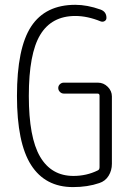

<svg xmlns="http://www.w3.org/2000/svg" viewBox="-20 -760 540 790"><path d="M280.3 9.8Q166 9.8 107.9 -81.1Q49.8 -171.9 49.8 -365.2Q49.8 -562.5 108.4 -651.4Q167 -740.2 290 -740.2Q338.9 -740.2 393.6 -720.7Q418 -711.9 418 -686.5Q418 -677.7 410.6 -673.3Q403.3 -668.9 394.5 -671.9Q339.8 -694.3 290 -694.3Q192.4 -694.3 145.5 -616.7Q98.6 -539.1 98.6 -365.2Q98.6 -194.3 145 -115.2Q191.4 -36.1 282.2 -36.1Q335.9 -36.1 381.8 -58.6Q389.6 -61.5 389.6 -72.3V-366.2Q389.6 -375 380.9 -375H242.2Q233.4 -375 226.6 -381.8Q219.7 -388.7 219.7 -397.9Q219.7 -407.2 226.6 -413.6Q233.4 -419.9 242.2 -419.9H382.8Q406.2 -419.9 423.3 -402.8Q440.4 -385.7 440.4 -363.3V-85.9Q440.4 -58.6 426.8 -36.6Q413.1 -14.6 388.7 -6.8Q340.8 9.8 280.3 9.8Z"/></svg>

Font: Rounded-X Mgen+ 2m light
Style: Regular
Weight: 200
Designer: [Source Han Sans]
Ryoko NISHIZUKA  (kana & ideographs); Paul D. Hunt (Latin, Greek & Cyrillic); Wenlong ZHANG  (bopomofo
Version: Version 1.059.20150602